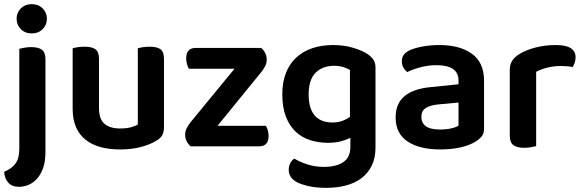

<svg xmlns="http://www.w3.org/2000/svg" viewBox="-21 -705 2810 925"><path d="M72 11V-470Q80 -472 95.5 -475Q111 -478 129 -478Q165 -478 181.5 -465Q198 -452 198 -419V26Q198 73 186.5 105Q175 137 156.5 157Q138 177 115.5 186Q93 195 71 195Q36 195 18.5 174.5Q1 154 -1 123Q17 115 30.5 105.5Q44 96 53.5 83Q63 70 67.5 52.5Q72 35 72 11ZM132 -685Q164 -685 184.5 -664.5Q205 -644 205 -615Q205 -585 184.5 -564.5Q164 -544 132 -544Q100 -544 79.5 -564.5Q59 -585 59 -615Q59 -644 79.5 -664.5Q100 -685 132 -685Z M769 -93Q769 -70 761 -54.5Q753 -39 732 -27Q703 -9 658.5 3Q614 15 557 15Q505 15 463 3.5Q421 -8 391 -32Q361 -56 345 -93Q329 -130 329 -181V-472Q337 -475 352.5 -477.5Q368 -480 387 -480Q422 -480 439 -467.5Q456 -455 456 -421V-183Q456 -131 482.5 -108.5Q509 -86 558 -86Q589 -86 610.5 -92Q632 -98 643 -105V-472Q651 -475 666.5 -477.5Q682 -480 700 -480Q736 -480 752.5 -467.5Q769 -455 769 -421V-93Z M897 0Q885 -11 878 -25Q871 -39 871 -56Q871 -73 878.5 -87.5Q886 -102 897 -116L1109 -374H889Q884 -382 880 -395.5Q876 -409 876 -424Q876 -450 888 -462Q900 -474 920 -474H1238Q1250 -463 1257 -449Q1264 -435 1264 -417Q1264 -401 1256.5 -386.5Q1249 -372 1238 -358L1027 -99H1260Q1265 -91 1269 -78Q1273 -65 1273 -50Q1273 -24 1261 -12Q1249 0 1229 0Z M1667 -41Q1647 -31 1620.5 -24Q1594 -17 1559 -17Q1514 -17 1474 -29.5Q1434 -42 1404 -70Q1374 -98 1356.5 -142.5Q1339 -187 1339 -251Q1339 -309 1356.5 -353.5Q1374 -398 1406.5 -428Q1439 -458 1484 -473Q1529 -488 1584 -488Q1636 -488 1679.5 -475Q1723 -462 1749 -445Q1767 -433 1777.5 -418Q1788 -403 1788 -380V6Q1788 57 1769.5 94Q1751 131 1719 154.5Q1687 178 1644 189Q1601 200 1551 200Q1499 200 1460.5 190.5Q1422 181 1403 169Q1370 148 1370 113Q1370 94 1378 80Q1386 66 1397 59Q1423 75 1460 87Q1497 99 1539 99Q1599 99 1633 76Q1667 53 1667 2ZM1665 -142V-368Q1651 -376 1632.5 -382Q1614 -388 1588 -388Q1533 -388 1499.5 -354.5Q1466 -321 1466 -251Q1466 -213 1474.5 -187Q1483 -161 1498.5 -145Q1514 -129 1535 -122Q1556 -115 1580 -115Q1609 -115 1629.5 -123Q1650 -131 1665 -142Z M2188 -100V-211L2091 -202Q2051 -198 2030 -184.5Q2009 -171 2009 -142Q2009 -113 2030.5 -97Q2052 -81 2100 -81Q2129 -81 2153 -86.5Q2177 -92 2188 -100ZM2311 -316V-85Q2311 -61 2299 -47Q2287 -33 2269 -22Q2241 -5 2198 5Q2155 15 2100 15Q2000 15 1942.5 -23.5Q1885 -62 1885 -139Q1885 -206 1927.5 -241.5Q1970 -277 2051 -285L2188 -299V-317Q2188 -355 2160.5 -373Q2133 -391 2083 -391Q2044 -391 2007 -381.5Q1970 -372 1941 -358Q1930 -366 1922.5 -379.5Q1915 -393 1915 -409Q1915 -429 1924.5 -441.5Q1934 -454 1955 -464Q1984 -476 2021 -482Q2058 -488 2096 -488Q2194 -488 2252.5 -446Q2311 -404 2311 -316Z M2562 -1Q2553 1 2538 4Q2523 7 2504 7Q2469 7 2452 -6Q2435 -19 2435 -52V-369Q2435 -395 2447 -413Q2459 -431 2482 -445Q2513 -464 2558.5 -476Q2604 -488 2657 -488Q2752 -488 2752 -429Q2752 -415 2747.5 -402.5Q2743 -390 2738 -382Q2715 -387 2681 -387Q2646 -387 2615 -379Q2584 -371 2562 -359Z"/></svg>

Font: Baloo 2 Latin SemiBold
Style: Regular
Weight: 400
Designer: Sarang Kulkarni and Ek Type
Foundry: Ek Type
Version: Version 1.001